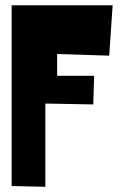

<svg xmlns="http://www.w3.org/2000/svg" viewBox="-20 -715 476 740"><path d="M24.9 2V-694.8H414.1L400.9 -500.5L200.2 -506.8V-422.9H342.8L339.4 -312.5L154.8 -315.9V4.9Z"/></svg>

Font: Some Time Later
Style: Regular
Weight: 400
Version: Version 003.300